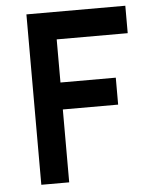

<svg xmlns="http://www.w3.org/2000/svg" viewBox="-52 -753 632 797"><g transform="rotate(-5 264.5 -355.0)"><path d="M87.9 -710Q191.4 -710 500 -710Q500 -681.6 500 -595.7Q425.8 -595.7 204.1 -595.7Q204.1 -550.8 204.1 -416Q261.7 -416 434.6 -416Q434.6 -387.7 434.6 -303.7Q377 -303.7 204.1 -303.7Q204.1 -227.5 204.1 0Q174.8 0 87.9 0Q87.9 -177.7 87.9 -710Z"/></g></svg>

Font: SSportsD
Style: Medium
Weight: 400
Designer: Swiss Typefaces
Version: Version 1.000